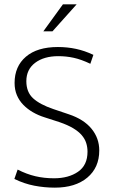

<svg xmlns="http://www.w3.org/2000/svg" viewBox="-20 -854 523 882"><path d="M246 -638Q289 -638 329 -629.5Q369 -621 409 -602L395 -561Q353 -581 318.5 -588.5Q284 -596 248 -596Q182 -596 141.5 -565.5Q101 -535 101 -481Q101 -431 132 -402.5Q163 -374 225 -353L296 -329Q365 -306 400.5 -262.5Q436 -219 436 -163Q436 -84 381 -38Q326 8 232 8Q184 8 137.5 -1Q91 -10 46 -32L61 -75Q102 -54 142.5 -44.5Q183 -35 228 -35Q295 -35 338.5 -65Q382 -95 382 -157Q382 -178 376 -197Q370 -216 355.5 -233Q341 -250 316 -265Q291 -280 253 -293L185 -315Q156 -324 131 -338.5Q106 -353 87 -372.5Q68 -392 57.5 -417Q47 -442 47 -473Q47 -549 99 -593.5Q151 -638 246 -638ZM221 -710H179L269 -834H332Z"/></svg>

Font: Mukta ExtraLight
Style: Regular
Weight: 275
Designer: Girish Dalvi and Yashodeep Gholap
Foundry: Ek Type
Version: Version 2.538;PS 1.002;hotconv 16.6.51;makeotf.lib2.5.65220;